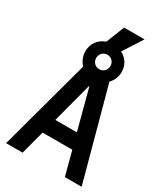

<svg xmlns="http://www.w3.org/2000/svg" viewBox="-241 -1115 1062 1219"><g transform="rotate(30 290.0 -505.0)"><path d="M134 0 180 -174H398L444 0H567L386 -666C409 -690 423 -722 423 -758C423 -807 396 -849 354 -869L445 -1010H295L242 -876C191 -859 157 -814 157 -758C157 -722 171 -690 194 -666L13 0ZM210 -284 287 -575H291L368 -284ZM290 -702C260 -702 238 -725 238 -755C238 -785 260 -808 290 -808C320 -808 342 -785 342 -755C342 -725 320 -702 290 -702Z"/></g></svg>

Font: CommitMono-dimboump
Style: Bold
Weight: 700
Monospace: yes
Designer: Eigil Nikolajsen
Foundry: Eigil Nikolajsen
Version: Version 1.143